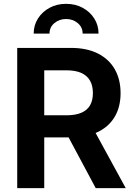

<svg xmlns="http://www.w3.org/2000/svg" viewBox="-20 -976 695 996"><path d="M69.3 0V-727.5H347.7Q430.7 -727.5 488.3 -698.2Q545.9 -668.9 575.7 -616.2Q605.5 -563.5 605.5 -492.7Q605.5 -421.9 575.2 -370.4Q544.9 -318.8 486.8 -291Q428.7 -263.2 344.7 -263.2H151.4V-377.9H324.2Q371.6 -377.9 402.1 -391.1Q432.6 -404.3 447.3 -429.9Q461.9 -455.6 461.9 -492.7Q461.9 -530.8 447.3 -557.1Q432.6 -583.5 402.1 -597.4Q371.6 -611.3 323.7 -611.3H209.5V0ZM476.6 0 299.8 -330.6H451.7L632.3 0ZM322.8 -956.1Q371.1 -956.1 408.9 -935.5Q446.8 -915 469 -880.1Q491.2 -845.2 491.2 -801.8H408.7Q408.7 -835 383.3 -856.2Q357.9 -877.4 322.8 -877.4Q287.6 -877.4 262.2 -856.2Q236.8 -835 236.8 -801.8H154.8Q154.8 -845.2 177 -880.1Q199.2 -915 237.1 -935.5Q274.9 -956.1 322.8 -956.1Z"/></svg>

Font: Inter
Style: 650
Weight: 650
Designer: Rasmus Andersson
Foundry: rsms
Version: Version 4.001;git-66647c0bb